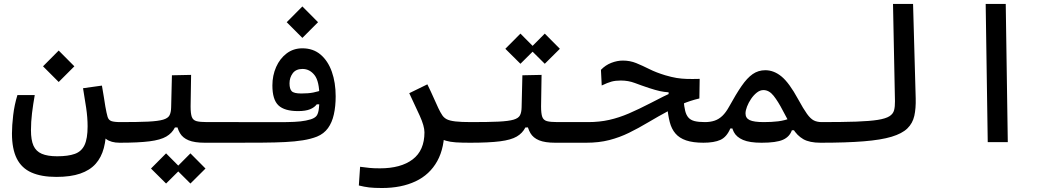

<svg xmlns="http://www.w3.org/2000/svg" viewBox="-20 -713 5313 963"><path d="M262.7 174.3Q187.5 174.3 137.9 152.3Q88.4 130.4 64.2 82.3Q40 34.2 40 -43.9Q40 -83 46.1 -135Q52.2 -187 67.4 -236.3H154.3Q146 -189.5 140.6 -145.5Q135.3 -101.6 135.3 -59.6Q135.3 -10.7 147.9 17.6Q160.6 45.9 189.5 58.3Q218.3 70.8 266.6 70.8Q321.8 70.8 355.2 58.8Q388.7 46.9 404.1 14.4Q419.4 -18.1 419.4 -79.1Q419.4 -123 412.1 -172.4Q404.8 -221.7 396.5 -270.5L491.2 -283.7Q497.1 -252.4 501.2 -224.4Q505.4 -196.3 508.3 -179.2Q512.7 -152.8 514.2 -137.2Q515.6 -121.6 515.4 -112.3Q515.1 -103 514.2 -95.9Q513.2 -88.9 513.2 -79.1Q513.2 -17.6 500.7 29.5Q488.3 76.7 459.5 108.9Q430.7 141.1 382.3 157.7Q334 174.3 262.7 174.3ZM580.1 2.9Q537.1 2.9 512.5 -15.6Q487.8 -34.2 476.6 -97.7L508.3 -179.2Q514.6 -144 519.5 -127.4Q524.4 -110.8 538.6 -105.7Q552.7 -100.6 585.9 -100.6Q611.8 -100.6 619.6 -89.6Q627.4 -78.6 627.4 -52.7Q627.4 -26.4 619.4 -11.7Q611.3 2.9 580.1 2.9ZM274.4 -301.8 195.8 -380.4 274.4 -459.5 353 -380.4Z M580.1 2.9 585.9 -100.6Q672.4 -100.6 722.9 -103Q773.4 -105.5 798.1 -112.8Q822.8 -120.1 830.3 -134.8Q837.9 -149.4 838.4 -174.3L842.3 -335.4L938.5 -337.4L936 -179.2Q936 -143.6 928.5 -124Q920.9 -104.5 910.4 -94Q899.9 -83.5 890.1 -74.2L857.4 -73.7Q842.8 -44.9 814 -28.1Q785.2 -11.2 730 -4.2Q674.8 2.9 580.1 2.9ZM1166 2.9Q1135.3 2.9 1108.6 2.9Q1082 2.9 1057.1 2.9Q1032.2 2.9 1007.3 2.9Q955.6 2.9 926 -9.3Q896.5 -21.5 882.6 -45.2Q868.7 -68.8 863.8 -102.1L936 -179.2Q936 -143.6 941.9 -127Q947.8 -110.4 965.3 -105.5Q982.9 -100.6 1018.6 -100.6Q1057.1 -100.6 1091.6 -100.6Q1126 -100.6 1171.9 -100.6Q1190.4 -100.6 1199.5 -87.6Q1208.5 -74.7 1208.5 -56.2Q1208.5 -22 1196 -9.5Q1183.6 2.9 1166 2.9ZM935.1 207.5 859.4 132.3 935.1 56.2 1010.7 132.3ZM813 207.5 737.3 132.3 813 56.2 888.7 132.3Z M1163.6 2.9 1171.4 -100.6Q1257.3 -100.6 1317.4 -100.3Q1377.4 -100.1 1418.2 -100.6Q1459 -101.1 1487.3 -104.2Q1515.6 -107.4 1538.1 -114.3Q1555.2 -119.6 1564.7 -128.7Q1574.2 -137.7 1578.1 -159.9Q1582 -182.1 1582 -226.6Q1582 -305.2 1557.6 -336.2Q1533.2 -367.2 1497.1 -367.2Q1464.4 -367.2 1448.2 -345.5Q1432.1 -323.7 1432.1 -294.9Q1432.1 -267.1 1443.1 -255.6Q1454.1 -244.1 1491.2 -244.1Q1527.3 -244.1 1551.5 -249Q1575.7 -253.9 1603.5 -263.7L1602.1 -190.4L1568.4 -189.5Q1557.6 -174.3 1535.2 -165Q1512.7 -155.8 1475.1 -155.8Q1406.7 -155.8 1376.5 -184.6Q1346.2 -213.4 1346.2 -284.2Q1346.2 -334.5 1365 -377Q1383.8 -419.4 1417.7 -445.1Q1451.7 -470.7 1496.6 -470.7Q1550.8 -470.7 1587.9 -439.2Q1625 -407.7 1644.3 -353.3Q1663.6 -298.8 1663.6 -230Q1663.6 -179.7 1654.5 -139.2Q1645.5 -98.6 1625 -70.3Q1604.5 -42 1569.8 -27.8Q1538.6 -15.6 1498.8 -9.3Q1459 -2.9 1409.7 -0.5Q1360.4 2 1299.3 2.4Q1238.3 2.9 1163.6 2.9ZM1496.6 -522.9 1418 -601.6 1496.6 -680.7 1575.2 -601.6Z M2209 -76.7Q2210.9 26.9 2173.1 95Q2135.3 163.1 2064.2 196.5Q1993.2 230 1895.5 230Q1856.4 230 1831.5 227.1Q1806.6 224.1 1779.8 217.3L1786.1 123.5Q1814 127 1833.5 129.2Q1853 131.3 1885.7 131.3Q1990.7 131.3 2049.8 86.4Q2108.9 41.5 2108.9 -49.3Q2108.9 -80.6 2085.2 -132.8Q2061.5 -185.1 2032.7 -245.6L2123.5 -290Q2142.6 -251 2155.5 -221.4Q2168.5 -191.9 2178.5 -170.7Q2188.5 -149.4 2198.7 -134.3Q2207 -122.1 2221.2 -114.7Q2235.4 -107.4 2263.9 -104Q2292.5 -100.6 2343.8 -100.6Q2362.3 -100.6 2371.3 -91.3Q2380.4 -82 2380.4 -56.2Q2380.4 -22 2367.9 -9.5Q2355.5 2.9 2337.9 2.9Q2294.9 2.9 2266.1 1Q2237.3 -1 2216.8 -7.1Q2196.3 -13.2 2178 -25.4Q2159.7 -37.6 2137.7 -58.1Z M2337.9 2.9 2343.8 -100.6Q2430.2 -100.6 2480.7 -103Q2531.2 -105.5 2555.9 -112.8Q2580.6 -120.1 2588.1 -134.8Q2595.7 -149.4 2596.2 -174.3L2600.1 -335.4L2696.3 -337.4L2693.8 -179.2Q2693.8 -143.6 2686.3 -124Q2678.7 -104.5 2668.2 -94Q2657.7 -83.5 2647.9 -74.2L2615.2 -73.7Q2600.6 -44.9 2571.8 -28.1Q2543 -11.2 2487.8 -4.2Q2432.6 2.9 2337.9 2.9ZM2923.8 2.9Q2893.1 2.9 2866.5 2.9Q2839.8 2.9 2814.9 2.9Q2790 2.9 2765.1 2.9Q2713.4 2.9 2683.8 -9.3Q2654.3 -21.5 2640.4 -45.2Q2626.5 -68.8 2621.6 -102.1L2693.8 -179.2Q2693.8 -143.6 2699.7 -127Q2705.6 -110.4 2723.1 -105.5Q2740.7 -100.6 2776.4 -100.6Q2814.9 -100.6 2849.4 -100.6Q2883.8 -100.6 2929.7 -100.6Q2948.2 -100.6 2957.3 -87.6Q2966.3 -74.7 2966.3 -56.2Q2966.3 -22 2953.9 -9.5Q2941.4 2.9 2923.8 2.9ZM2712.4 -393.1 2636.7 -468.3 2712.4 -544.4 2788.1 -468.3ZM2590.3 -393.1 2514.6 -468.3 2590.3 -544.4 2666 -468.3Z M3509.8 2.9Q3455.6 2.9 3421.4 -8.8Q3387.2 -20.5 3367.7 -43.5Q3348.1 -66.4 3339.4 -100.1Q3330.6 -133.8 3326.7 -177.7L3408.7 -209.5Q3411.6 -177.7 3416.7 -156.7Q3421.9 -135.7 3432.9 -123.3Q3443.8 -110.8 3463.6 -105.7Q3483.4 -100.6 3515.6 -100.6Q3528.3 -100.6 3536.4 -98.1Q3544.4 -95.7 3548.3 -88.4Q3552.2 -81.1 3552.2 -65.9Q3552.2 -24.4 3539.8 -10.7Q3527.3 2.9 3509.8 2.9ZM2919.9 2.9Q2908.2 2.9 2901.9 -9.3Q2895.5 -21.5 2895.5 -51.3Q2895.5 -74.7 2904.3 -87.6Q2913.1 -100.6 2929.7 -100.6Q2986.3 -100.6 3035.4 -111.6Q3084.5 -122.6 3134.3 -144Q3184.1 -165.5 3242.7 -195.8Q3282.2 -216.3 3307.6 -229Q3333 -241.7 3357.2 -251Q3381.3 -260.3 3416.5 -270.5L3418 -237.8L3333.5 -231.9V-250Q3310.5 -251.5 3289.6 -256.1Q3268.6 -260.7 3235.4 -271.5Q3195.8 -284.7 3163.6 -296.9Q3131.3 -309.1 3093.8 -309.1Q3066.9 -309.1 3047.1 -303.7Q3027.3 -298.3 2998 -284.2L2994.1 -362.8Q3017.1 -386.7 3046.4 -397.9Q3075.7 -409.2 3104 -409.2Q3140.1 -409.2 3171.1 -396.5Q3202.1 -383.8 3236.8 -366.5Q3271.5 -349.1 3316.9 -335.4Q3348.1 -326.2 3373.5 -322Q3398.9 -317.9 3426 -317.1Q3453.1 -316.4 3489.3 -317.4L3487.8 -219.2Q3463.4 -213.4 3442.4 -206.5Q3421.4 -199.7 3397.2 -189.2Q3373 -178.7 3338.9 -160.2Q3279.8 -128.4 3230.7 -99.1Q3181.6 -69.8 3134.8 -46.9Q3087.9 -23.9 3036.1 -10.5Q2984.4 2.9 2919.9 2.9Z M3506.8 2.9Q3493.7 2.9 3487.5 -10.3Q3481.4 -23.4 3481.4 -56.2Q3481.4 -69.8 3485.1 -79.8Q3488.8 -89.8 3496.6 -95.2Q3504.4 -100.6 3515.6 -100.6Q3542.5 -100.6 3563.7 -107.7Q3585 -114.7 3602.8 -131.6Q3620.6 -148.4 3636.7 -177.7Q3671.4 -240.7 3699.2 -281.2Q3727.1 -321.8 3755.1 -341.3Q3783.2 -360.8 3818.4 -360.8Q3861.8 -360.8 3900.1 -329.1Q3938.5 -297.4 3982.9 -215.8Q4009.8 -166.5 4027.6 -141.8Q4045.4 -117.2 4062 -108.9Q4078.6 -100.6 4101.6 -100.6Q4120.1 -100.6 4129.2 -95Q4138.2 -89.4 4138.2 -56.2Q4138.2 -14.6 4125.7 -5.9Q4113.3 2.9 4095.7 2.9Q4040.5 2.9 4009.3 -14.9Q3978 -32.7 3956.3 -68.4Q3934.6 -104 3906.7 -157.7Q3882.8 -204.1 3860.1 -232.7Q3837.4 -261.2 3809.1 -261.2Q3792 -261.2 3775.9 -248.5Q3759.8 -235.8 3747.1 -217Q3734.4 -198.2 3726.8 -178.5Q3719.2 -158.7 3719.2 -144Q3719.2 -120.6 3740.2 -110.6Q3761.2 -100.6 3811 -100.6Q3850.1 -100.6 3882.8 -104.5Q3915.5 -108.4 3951.2 -122.1L3980 -59.6H3951.7Q3940.4 -26.9 3907 -12Q3873.5 2.9 3799.8 2.9Q3739.7 2.9 3706.8 -11.2Q3673.8 -25.4 3660.6 -50.8Q3647.5 -76.2 3647.5 -109.9L3672.4 -90.8Q3669.9 -85 3667.2 -79.6Q3664.6 -74.2 3661.6 -68.8H3643.1Q3625 -25.9 3593.5 -11.5Q3562 2.9 3506.8 2.9Z M4095.7 2.9Q4081.5 2.9 4074.5 -11Q4067.4 -24.9 4067.4 -51.3Q4067.4 -80.1 4077.1 -90.3Q4086.9 -100.6 4101.6 -100.6Q4206.5 -100.6 4274.9 -103Q4343.3 -105.5 4382.8 -111.8Q4422.4 -118.2 4440.9 -129.9Q4459.5 -141.6 4464.4 -160.2Q4469.2 -178.7 4468.8 -205.1L4459 -693.4H4559.6L4572.8 -219.7Q4574.2 -169.4 4565.9 -132.1Q4557.6 -94.7 4531 -68.8Q4504.4 -43 4451.7 -27.1Q4398.9 -11.2 4312 -4.2Q4225.1 2.9 4095.7 2.9Z M4934.1 0 4923.8 -693.4H5024.4L5034.7 0Z"/></svg>

Font: Cascadia Mono
Style: Regular
Weight: 400
Monospace: yes
Designer: Aaron Bell
Foundry: Saja Typeworks
Version: Version 2404.023